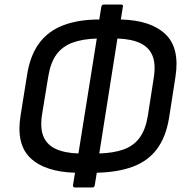

<svg xmlns="http://www.w3.org/2000/svg" viewBox="-20 -751 820 847"><path d="M311 76Q301 76 302 66L311 11Q178 7 114 -54Q50 -115 71 -243L100 -424Q114 -509 154 -562Q194 -615 260.5 -640Q327 -665 418 -665L427 -721Q429 -731 438 -731H514Q525 -731 522 -721L513 -665Q644 -662 709 -601Q774 -540 754 -412L726 -232Q712 -146 672 -93Q632 -40 565.5 -15.5Q499 9 407 11L398 66Q397 76 387 76ZM326 -74 407 -581Q343 -579 299 -562.5Q255 -546 229 -510.5Q203 -475 193 -414L166 -249Q156 -188 171 -150.5Q186 -113 225 -94.5Q264 -76 326 -74ZM418 -74Q482 -76 526 -92Q570 -108 596 -143.5Q622 -179 632 -239L658 -406Q668 -467 653 -504.5Q638 -542 599 -560.5Q560 -579 498 -581Z"/></svg>

Font: Sofia Sans Semi Condensed SemiBold
Style: Italic
Weight: 600
Italic angle: -9°
Version: Version 4.100